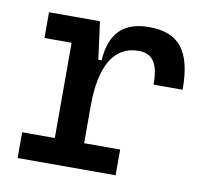

<svg xmlns="http://www.w3.org/2000/svg" viewBox="-64 -597 715 667"><g transform="rotate(10 293.0 -263.5)"><path d="M257.8 -222.7C257.8 -361.3 300.8 -439.5 388.7 -439.5C438.5 -439.5 460 -408.2 460 -333H562.5C562.5 -469.7 516.6 -527.3 410.2 -527.3C320.3 -527.3 273.4 -480.5 267.6 -384.8H255.9L238.3 -517.6H58.6V-426.8H154.3V-90.8H39.1V0H384.8V-90.8H257.8Z"/></g></svg>

Font: CaskaydiaCove Nerd Font
Style: Regular
Weight: 400
Designer: Aaron Bell
Foundry: Saja Typeworks
Version: Version 2111.1;Nerd Fonts 2.3.3